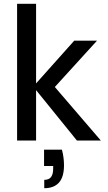

<svg xmlns="http://www.w3.org/2000/svg" viewBox="-20 -740 568 1011"><path d="M385 0 155 -284 371 -526H491L236 -246V-320L511 0ZM70 0V-720H170V0ZM213 251V207Q238 207 249 192Q260 177 260 148V134H212V48H306Q312 70 314.5 91Q317 112 317 130Q317 192 290.5 221.5Q264 251 213 251Z"/></svg>

Font: DM Sans 9pt Medium
Style: Regular
Weight: 500
Version: Version 4.004;gftools[0.9.30]